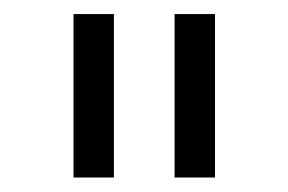

<svg xmlns="http://www.w3.org/2000/svg" viewBox="-20 -737 404 269"><path d="M83 -717.3H139.6V-488.3H83ZM224.6 -717.3H281.2V-488.3H224.6Z"/></svg>

Font: Selawik Semilight
Style: Regular
Weight: 300
Designer: Aaron Bell
Foundry: Microsoft Corporation
Version: Version 1.01